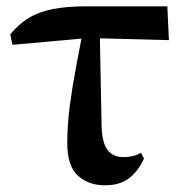

<svg xmlns="http://www.w3.org/2000/svg" viewBox="-20 -559 568 596"><path d="M18.6 -419.9 11.9 -452.5Q38.1 -484.3 69.1 -503.2Q100.2 -522.2 143.8 -530.8Q187.3 -539.4 249.8 -539.4H499.4L504.3 -434.4L253.7 -441ZM305.7 16.2Q254.6 16.2 221.7 -13.8Q188.8 -43.7 188.8 -114.6Q188.8 -171.5 196.8 -231.4Q204.8 -291.4 215.9 -350Q226.9 -408.6 236.8 -459.8H289.7L295.4 -165.9Q297.4 -113.3 314.8 -92.3Q332.3 -71.3 362.5 -71.3Q378.8 -71.3 391.9 -74.4Q405 -77.6 417.8 -84.6L427 -66.6Q407.4 -24.9 378.7 -4.3Q350.1 16.2 305.7 16.2Z"/></svg>

Font: Early Summer Mincho VF
Style: Regular
Weight: 250
Designer: GuiWonder
Version: Version 1.002